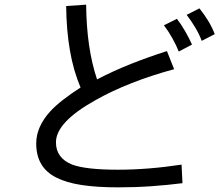

<svg xmlns="http://www.w3.org/2000/svg" viewBox="-20 -734 960 827"><path d="M351 -714Q352 -620 363.5 -540.5Q375 -461 398 -392Q471 -430 546 -459.5Q621 -489 699 -514L730 -436Q532 -382 392 -303Q221 -208 221 -121Q221 -53 291 -25Q350 -3 489 -3Q553 -3 621.5 -8.5Q690 -14 762 -25L766 55Q703 63 633.5 68Q564 73 489 73Q398 73 332 63Q266 53 223 31Q136 -12 136 -116Q136 -188 197 -255Q241 -302 327 -357Q296 -430 281 -517.5Q266 -605 265 -708ZM742 -653Q760 -630 777.5 -599.5Q795 -569 807 -542L750 -512Q739 -540 721.5 -571Q704 -602 686 -625ZM839 -698Q884 -642 905 -587L849 -558Q838 -587 821 -615.5Q804 -644 784 -670Z"/></svg>

Font: BM YEONSUNG
Style: Regular
Weight: 400
Designer: Bongjin Kim; Myungsoo Han; Jaehyun Keum; Jihee Min; Dokyung Lee; Chorong Kim; Jooyeon Kang; Sang-a Kim;
Foundry: Sandoll Communications Inc.
Version: Version 1.000;PS 1;hotconv 16.6.51;makeotf.lib2.5.65220